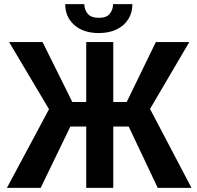

<svg xmlns="http://www.w3.org/2000/svg" viewBox="-20 -916 959 936"><path d="M269 -299.3 24.4 -710.9H187.5L332.5 -418.9H451.2L432.6 -299.3ZM332.5 -318.8 178.2 0H13.7L229.5 -403.3ZM532.2 -710.9V0H400.4V-710.9ZM902.8 -710.9 661.1 -299.3H499.5L481 -418.9H597.7L739.7 -710.9ZM749 0 598.1 -318.8 701.7 -403.3 913.6 0ZM531.2 -896H625.5Q625.5 -854.5 605.5 -822.5Q585.4 -790.5 548.8 -772.7Q512.2 -754.9 461.9 -754.9Q386.2 -754.9 342 -794.2Q297.9 -833.5 297.9 -896H391.1Q391.1 -869.6 407.2 -849.4Q423.3 -829.1 461.9 -829.1Q500 -829.1 515.6 -849.4Q531.2 -869.6 531.2 -896Z"/></svg>

Font: Roboto SemiCondensed SemiBold
Style: Regular
Weight: 600
Width: 4
Designer: Christian Robertson
Foundry: Google
Version: Version 3.009; 2024